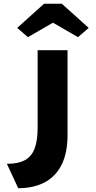

<svg xmlns="http://www.w3.org/2000/svg" viewBox="-20 -800 514 1030"><path d="M77.7 209.6 16.9 78.8Q78.8 78.8 114.6 58.6Q150.4 38.3 166.1 -4.4Q181.9 -47 181.9 -114.2V-530.7H342.3V-76Q342.3 20.8 310.3 84.2Q278.2 147.5 219.1 178.6Q159.9 209.6 77.7 209.6ZM129.7 -600.7 72.2 -650.3 216.5 -780H311.6L455.9 -650.3L398.4 -600.7L249.1 -686.9H279.1Z"/></svg>

Font: Lexend Giga
Style: Regular
Weight: 400
Designer: Bonnie Shaver-Troup, Thomas Jockin
Foundry: Lexend
Version: Version 1.007